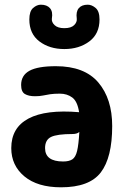

<svg xmlns="http://www.w3.org/2000/svg" viewBox="-20 -790 533 818"><path d="M240 8Q140 8 84 -38.5Q28 -85 28 -159Q28 -246 101.5 -285Q175 -324 317 -312Q310 -358 288 -374.5Q266 -391 235 -391Q210 -391 193.5 -388.5Q177 -386 163 -383Q149 -380 129 -380Q102 -380 86 -389.5Q70 -399 70 -428Q70 -469 105.5 -488.5Q141 -508 218 -508Q340 -508 399 -438.5Q458 -369 458 -253Q458 -119 409.5 -55.5Q361 8 240 8ZM172 -159Q172 -102 249 -102Q274 -102 288 -111Q302 -120 308.5 -147Q315 -174 318 -228Q313 -223 305 -221Q297 -219 289 -219Q223 -219 197.5 -206.5Q172 -194 172 -159ZM307 -711Q303 -740 315.5 -755Q328 -770 354 -770Q371 -770 387.5 -756Q404 -742 404 -707Q404 -646 360.5 -613.5Q317 -581 254 -581Q191 -581 148 -613.5Q105 -646 105 -707Q105 -742 121 -756Q137 -770 154 -770Q180 -770 193 -755Q206 -740 201 -711Q199 -696 212.5 -683Q226 -670 254 -670Q283 -670 296 -683Q309 -696 307 -711Z"/></svg>

Font: Madimi One
Style: Regular
Weight: 400
Designer: Taurai Valerie Mtake, Mirko Velimirovic
Foundry: TaVaTake
Version: Version 1.000; ttfautohint (v1.8.4.7-5d5b)